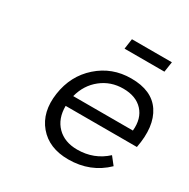

<svg xmlns="http://www.w3.org/2000/svg" viewBox="-160 -855 989 1004"><g transform="rotate(30 334.0 -352.5)"><path d="M455.1 -528.8Q580.1 -529.3 632.8 -449.7Q685.5 -370.1 659.2 -232.9H229Q228.5 -155.8 273.4 -110.4Q318.4 -64.9 395 -64.9Q496.1 -64.9 567.9 -130.9L604 -85Q513.2 2.9 379.9 2.9Q263.7 2.9 201.2 -71.3Q138.7 -145.5 155.8 -263.2Q172.9 -380.9 256.6 -454.8Q340.3 -528.8 455.1 -528.8ZM237.8 -296.9H598.1Q605.5 -372.6 564.2 -417.2Q522.9 -461.9 445.8 -461.9Q370.6 -461.9 314 -417Q257.3 -372.1 237.8 -296.9ZM346.2 -646 355 -708H596.2L586.9 -646Z"/></g></svg>

Font: Trueno Light
Style: Italic
Weight: 300
Designer: Julieta Ulanovsky
Foundry: Julieta Ulanovsky
Version: Version 3.001b | FøM Fix